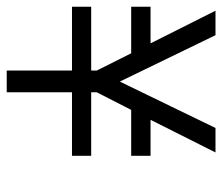

<svg xmlns="http://www.w3.org/2000/svg" viewBox="-66 -612 677 586"><g transform="rotate(90 273.0 -318.5)"><path d="M455.1 -199.2H261.2V0H194.8V-199.2H0V-257.8H194.8V-274.9L142.1 -379.9H0V-439H111.8L12.2 -637.2H86.9L228 -346.2H229L370.1 -637.2H444.8L345.2 -439H455.1V-379.9H314.9L261.2 -274.9V-257.8H455.1Z"/></g></svg>

Font: Anonymous Pro
Style: Regular
Weight: 400
Monospace: yes
Designer: Mark Simonson
Version: Version 1.003